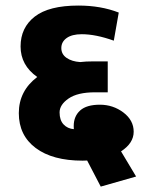

<svg xmlns="http://www.w3.org/2000/svg" viewBox="-20 -653 522 697"><path d="M279.8 -69.8Q170.9 -69.8 109.6 -115.7Q48.3 -161.6 48.3 -242.2Q48.3 -322.8 115.2 -373.5Q54.7 -416 54.7 -484.4Q54.7 -552.7 106.2 -592.8Q157.7 -632.8 264.6 -632.8Q346.2 -632.8 411.1 -607.4L393.1 -505.4Q327.6 -528.8 276.9 -528.8Q241.2 -528.8 221.9 -514.9Q202.6 -501 202.6 -478.5Q202.6 -456.1 221.7 -442.9Q240.7 -429.7 271 -427.7Q290.5 -430.2 320.3 -430.2H371.1V-317.9H324.7Q261.7 -317.9 229 -295.4Q196.3 -272.9 196.3 -244.9Q196.3 -216.8 210.7 -201.4Q225.1 -186 248 -184.1Q247.6 -187.5 247.6 -195.3Q247.6 -231 271 -252Q294.4 -272.9 342.5 -272.9Q390.6 -272.9 428 -244.6Q465.3 -216.3 465.3 -174.8Q465.3 -133.3 419.4 -103.5L474.1 -12.2L345.7 24.4L296.4 -70.3Q290.5 -69.8 279.8 -69.8Z"/></svg>

Font: Yantramanav Black
Style: Regular
Weight: 900
Version: Version 1.001;PS 1.0;hotconv 1.0.72;makeotf.lib2.5.5900; ttf